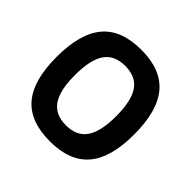

<svg xmlns="http://www.w3.org/2000/svg" viewBox="-173 -845 1020 1020"><g transform="rotate(45 337.0 -335.0)"><path d="M334 8.8Q481.9 8.8 553.5 -74.7Q625 -158.2 625 -333Q625 -510.3 553.5 -594.7Q481.9 -679.2 334 -679.2Q184.6 -679.2 113.3 -594.5Q42 -509.8 42 -333Q42 -158.2 113.3 -74.7Q184.6 8.8 334 8.8ZM216.3 -165.8Q179.2 -219.7 179.2 -335Q179.2 -450.2 216.3 -504.2Q253.4 -558.1 334 -558.1Q414.6 -558.1 451.7 -504.2Q488.8 -450.2 488.8 -335Q488.8 -219.7 451.7 -165.8Q414.6 -111.8 334 -111.8Q253.4 -111.8 216.3 -165.8Z"/></g></svg>

Font: LT Wave Text Bold
Style: Regular
Weight: 700
Designer: Daniel Lyons
Version: Version 2.5 (Glyphs App)